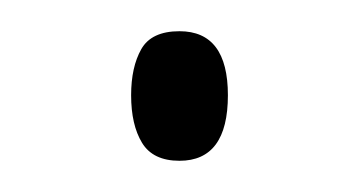

<svg xmlns="http://www.w3.org/2000/svg" viewBox="-20 -399 229 123"><path d="M64 -338Q64 -356 70.5 -367.5Q77 -379 95 -379Q126 -379 126 -338Q126 -296 95 -296Q78 -296 71 -307.5Q64 -319 64 -338Z"/></svg>

Font: Noto Sans Tamil ExtraCondensed ExtraLight
Style: Regular
Weight: 200
Width: 2
Designer: Jelle Bosma - Monotype Design Team
Foundry: Monotype Imaging Inc.
Version: Version 2.004; ttfautohint (v1.8.4.7-5d5b)